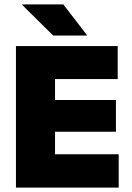

<svg xmlns="http://www.w3.org/2000/svg" viewBox="-20 -847 594 867"><path d="M52 0V-639H228.5V0ZM104.5 0V-150.5H516V0ZM156 -252V-395.5H503.5V-252ZM104.5 -490V-639H511.5V-490ZM266 -827 373 -688V-686.5H220L79.5 -825.5V-827Z"/></svg>

Font: Anek Bangla Medium ExtraBold
Style: Regular
Weight: 800
Version: Version 1.003